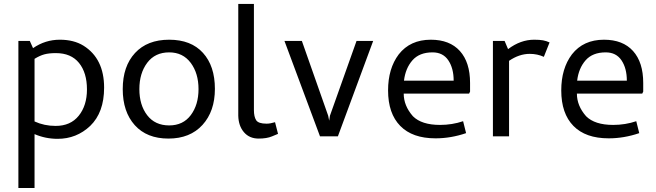

<svg xmlns="http://www.w3.org/2000/svg" viewBox="-20 -686 3301 966"><path d="M72.5 -480H130L146.2 -443.8Q207.5 -486.2 281.2 -486.2Q351.2 -486.2 400 -456.2Q503.8 -391.2 503.8 -245Q503.8 -120 433.8 -52.5Q365 12.5 270 12.5Q208.8 12.5 153.8 -11.2V260H72.5ZM153.8 -390V-75Q202.5 -52.5 260 -52.5Q335 -52.5 376.2 -103.8Q417.5 -155 417.5 -236.2Q417.5 -320 377.5 -369.4Q337.5 -418.8 261.2 -418.8Q226.2 -418.8 203.1 -412.5Q180 -406.2 153.8 -390Z M597.5 -237.5Q597.5 -352.5 659.4 -419.4Q721.2 -486.2 831.2 -486.2Q941.2 -486.2 1001.2 -420Q1061.2 -353.8 1061.2 -238.8Q1061.2 -126.2 998.8 -57.5Q936.2 11.2 827.5 11.2Q718.8 11.2 658.1 -56.2Q597.5 -123.8 597.5 -237.5ZM681.2 -237.5Q681.2 -157.5 720.6 -106.2Q760 -55 831.2 -55Q901.2 -55 940 -106.9Q978.8 -158.8 978.8 -237.5Q978.8 -317.5 939.4 -370Q900 -422.5 831.2 -422.5Q760 -422.5 720.6 -370Q681.2 -317.5 681.2 -237.5Z M1363.8 -71.2 1378.8 -12.5Q1375 -11.2 1348.8 0Q1322.5 11.2 1281.2 11.2Q1235 11.2 1207.5 -20.6Q1180 -52.5 1178.8 -103.8V-666.2H1257.5V-132.5Q1257.5 -98.8 1268.8 -81.2Q1280 -63.8 1321.2 -63.8Q1340 -63.8 1363.8 -71.2Z M1590 0 1411.2 -480H1498.8L1631.2 -103.8L1636.2 -78.8L1640 -103.8L1773.8 -480H1857.5L1680 0Z M2345 -268.8V-225L2340 -215H2011.2Q2011.2 -153.8 2057.5 -101.2Q2101.2 -57.5 2193.8 -57.5Q2255 -57.5 2310 -76.2L2325 -16.2Q2248.8 10 2171.2 10Q2055 10 1993.8 -52.5Q1932.5 -115 1932.5 -231.2Q1932.5 -341.2 1986.2 -412.5Q2043.8 -486.2 2147.5 -486.2Q2242.5 -486.2 2293.8 -429.4Q2345 -372.5 2345 -268.8ZM2156.2 -422.5Q2090 -422.5 2055 -382.5Q2020 -342.5 2012.5 -280H2262.5Q2262.5 -342.5 2235.6 -382.5Q2208.8 -422.5 2156.2 -422.5Z M2745 -472.5 2716.2 -400Q2683.8 -415 2645 -415Q2592.5 -415 2541.2 -380V0H2460V-480H2518.8L2536.2 -438.8Q2598.8 -486.2 2667.5 -486.2Q2695 -486.2 2711.9 -483.1Q2728.8 -480 2745 -472.5Z M3216.2 -268.8V-225L3211.2 -215H2882.5Q2882.5 -153.8 2928.8 -101.2Q2972.5 -57.5 3065 -57.5Q3126.2 -57.5 3181.2 -76.2L3196.2 -16.2Q3120 10 3042.5 10Q2926.2 10 2865 -52.5Q2803.8 -115 2803.8 -231.2Q2803.8 -341.2 2857.5 -412.5Q2915 -486.2 3018.8 -486.2Q3113.8 -486.2 3165 -429.4Q3216.2 -372.5 3216.2 -268.8ZM3027.5 -422.5Q2961.2 -422.5 2926.2 -382.5Q2891.2 -342.5 2883.8 -280H3133.8Q3133.8 -342.5 3106.9 -382.5Q3080 -422.5 3027.5 -422.5Z"/></svg>

Font: Cambay
Style: Regular
Weight: 400
Version: Version 1.180;PS 001.180;hotconv 1.0.70;makeotf.lib2.5.58329